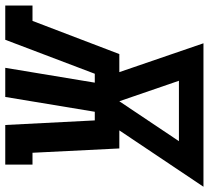

<svg xmlns="http://www.w3.org/2000/svg" viewBox="-92 -724 775 712"><g transform="rotate(90 295.0 -367.5)"><path d="M-41 0V-101H16L139 -423H206L99 -735H631L422 -423H489L505 -101H549V0H402L385 -332H353L298 0H190L245 -332H212L86 0ZM314 -423 462 -644H238Z"/></g></svg>

Font: Iosevka Slab Extended
Style: Bold Italic
Weight: 700
Width: 7
Italic angle: -9°
Monospace: yes
Designer: Belleve Invis
Foundry: Belleve Invis
Version: Version 11.1.0; ttfautohint (v1.8.3)